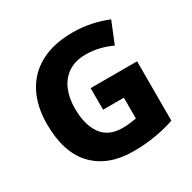

<svg xmlns="http://www.w3.org/2000/svg" viewBox="-162 -885 1055 1056"><g transform="rotate(-30 365.5 -357.0)"><path d="M362 -409H657V-32Q601 -13 535.5 -1.5Q470 10 393 10Q235 10 145 -82.5Q55 -175 55 -358Q55 -470 98 -552.5Q141 -635 224.5 -679.5Q308 -724 429 -724Q490 -724 547.5 -711.5Q605 -699 649 -680L594 -545Q559 -562 517 -572.5Q475 -583 429 -583Q364 -583 319.5 -553.5Q275 -524 253 -472.5Q231 -421 231 -355Q231 -252 273.5 -191.5Q316 -131 406 -131Q431 -131 454 -134Q477 -137 494 -140V-272H362Z"/></g></svg>

Font: Noto Sans Myanmar ExtraBold
Style: Regular
Weight: 800
Designer: Monotype Design Team
Foundry: Monotype Imaging Inc.
Version: Version 2.107; ttfautohint (v1.8.4.7-5d5b)